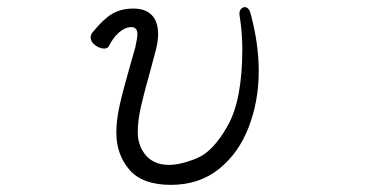

<svg xmlns="http://www.w3.org/2000/svg" viewBox="-20 -505 1040 538"><path d="M666 -485Q676 -485 681 -471Q705 -385 705 -306Q705 -222 677 -149Q649 -76 593.5 -31.5Q538 13 459 13Q379 13 342.5 -29.5Q306 -72 306 -134Q306 -169 315.5 -211Q325 -253 344 -319Q352 -346 359 -372Q365 -398 365 -409Q365 -420 360.5 -424.5Q356 -429 348 -429Q331 -429 314 -414.5Q297 -400 284 -374Q280 -369 272 -369Q259 -369 246.5 -378.5Q234 -388 234 -400Q234 -408 240 -415Q269 -451 294 -466Q319 -481 354 -481Q387 -481 405 -463Q423 -445 423 -409Q423 -390 417 -366L401 -306Q384 -246 375 -206.5Q366 -167 366 -135Q366 -96 389 -69.5Q412 -43 453 -43Q487 -43 532.5 -62Q578 -81 618.5 -153.5Q659 -226 659 -368Q659 -414 651 -464V-468Q651 -475 655.5 -480Q660 -485 666 -485Z"/></svg>

Font: JyunsaiKaai Light
Style: Regular
Weight: 300
Designer: Fontworks Inc.
Version: Version 0.030;April 7, 2024;FontCreator 14.0.0.2901 64-bit